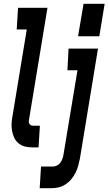

<svg xmlns="http://www.w3.org/2000/svg" viewBox="-20 -776 571 1011"><path d="M391 -585 420 -756H531L503 -585ZM148 0Q128 0 109.5 -5Q91 -10 76.5 -22.5Q62 -35 54.5 -51.5Q47 -68 43.5 -87Q40 -106 41 -126Q42 -146 46 -166L121 -621H68L75 -735H230L133 -147Q131 -141 131.5 -135Q132 -129 135 -124Q138 -119 143 -116.5Q148 -114 155 -114H190L183 0ZM189 215 196 101H258Q268 101 279 96Q290 91 297 81.5Q304 72 308 61.5Q312 51 314 40L388 -406H335L341 -520H496L401 58Q397 77 392 96Q387 115 378 133Q369 151 356 167Q343 183 325.5 194.5Q308 206 289 210.5Q270 215 251 215Z"/></svg>

Font: Iosevka SS04 Heavy Oblique
Style: Regular
Weight: 900
Italic angle: -9°
Monospace: yes
Designer: Belleve Invis
Foundry: Belleve Invis
Version: Version 19.0.0; ttfautohint (v1.8.4)